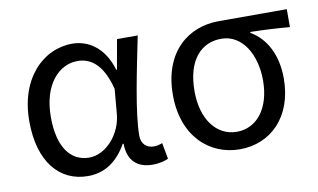

<svg xmlns="http://www.w3.org/2000/svg" viewBox="-63 -683 1361 822"><g transform="rotate(-10 617.0 -272.0)"><path d="M260 13C331 13 388 -24 429 -97H433C433 -22 476 13 540 13C572 13 595 6 609 -1L596 -71C585 -66 571 -63 559 -63C529 -63 505 -82 505 -119C505 -218 544 -400 573 -543H483L460 -414H457C427 -517 357 -557 290 -557C164 -557 52 -448 52 -262C52 -83 137 13 260 13ZM279 -64C195 -64 146 -136 146 -263C146 -406 220 -480 299 -480C350 -480 406 -453 436 -335L427 -232C421 -140 350 -64 279 -64Z M920 13C1053 13 1157 -85 1157 -254C1157 -356 1116 -432 1050 -470V-474C1110 -473 1160 -470 1221 -465V-543H924C796 -543 677 -456 677 -265C677 -86 788 13 920 13ZM920 -63C834 -63 771 -140 771 -265C771 -402 836 -467 922 -467C1015 -467 1068 -371 1068 -261C1068 -139 1007 -63 920 -63Z"/></g></svg>

Font: GenYoGothic2 TW R
Style: Regular
Weight: 400
Version: Version 2.100;PS 2.1;hotconv 16.6.51;makeotf.lib2.5.65220 DE